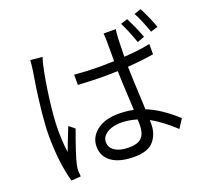

<svg xmlns="http://www.w3.org/2000/svg" viewBox="-142 -990 1285 1200"><g transform="rotate(-20 500.0 -389.5)"><path d="M869.1 -649.4 821.3 -631.8Q795.9 -706.1 762.7 -774.4L807.6 -789.1Q845.7 -714.8 869.1 -649.4ZM151.4 -755.9 230.5 -748Q217.8 -710.9 213.9 -685.5Q196.3 -606.4 180.7 -485.4Q165 -364.3 165 -284.2Q165 -201.2 174.8 -135.7Q187.5 -172.9 233.4 -287.1L271.5 -256.8Q212.9 -96.7 201.2 -42Q196.3 -20.5 196.3 2Q197.3 6.8 198.2 19Q199.2 31.2 199.2 35.2L135.7 40Q98.6 -95.7 98.6 -273.4Q98.6 -307.6 101.6 -349.6Q104.5 -391.6 107.9 -425.8Q111.3 -460 117.2 -506.3Q123 -552.7 126.5 -576.7Q129.9 -600.6 136.7 -642.1Q143.6 -683.6 144.5 -690.4Q151.4 -743.2 151.4 -755.9ZM656.2 -140.6Q656.2 -164.1 655.3 -177.7Q598.6 -194.3 549.8 -194.3Q492.2 -194.3 456.1 -170.9Q419.9 -147.5 419.9 -112.3Q419.9 -74.2 453.6 -52.7Q487.3 -31.2 543.9 -31.2Q606.4 -31.2 631.3 -58.6Q656.2 -85.9 656.2 -140.6ZM884.8 -595.7V-527.3Q798.8 -513.7 710.9 -507.8Q710.9 -470.7 722.7 -220.7Q816.4 -183.6 918 -90.8L879.9 -32.2Q800.8 -106.4 725.6 -148.4V-123Q725.6 -54.7 687 -9.8Q648.4 35.2 557.6 35.2Q460 35.2 407.7 -2.4Q355.5 -40 355.5 -105.5Q355.5 -168 408.7 -210Q461.9 -252 555.7 -252Q602.5 -252 653.3 -242.2Q641.6 -471.7 641.6 -503.9Q575.2 -502 543 -502Q493.2 -502 377.9 -507.8V-576.2Q466.8 -568.4 544.9 -568.4Q577.1 -568.4 641.6 -570.3V-695.3Q641.6 -730.5 638.7 -754.9H719.7Q715.8 -726.6 713.9 -696.3Q713.9 -689.5 710.9 -574.2Q810.5 -580.1 884.8 -595.7ZM862.3 -803.7 908.2 -819.3Q940.4 -756.8 969.7 -679.7L921.9 -664.1Q887.7 -759.8 862.3 -803.7Z"/></g></svg>

Font: Gen Shin Gothic Monospace Normal
Style: Regular
Weight: 350
Designer: [Source Han Sans]
Ryoko NISHIZUKA  (kana & ideographs); Paul D. Hunt (Latin, Greek & Cyrillic); Wenlong ZHANG  (bopomofo
Version: Version 1.002.20150607